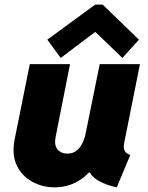

<svg xmlns="http://www.w3.org/2000/svg" viewBox="-20 -806 641 834"><path d="M216.8 7.8Q165 7.8 120.4 -16.4Q75.7 -40.5 53 -87.4Q30.3 -134.3 43.9 -202.1L109.4 -527.3H284.2L221.7 -211.9Q214.4 -175.8 230 -157.2Q245.6 -138.7 272.5 -138.7Q295.4 -138.7 311.3 -150.6Q327.1 -162.6 337.4 -183.1Q347.7 -203.6 352.5 -228.5L413.1 -527.3H587.9L519.5 -185.5Q514.6 -159.2 523.4 -147.9Q532.2 -136.7 545.9 -132.8L487.3 7.8Q420.9 -6.8 388.4 -34.7Q356 -62.5 363.3 -106.4L400.4 -56.6H325.2L398.4 -100.6Q369.1 -49.3 322 -20.8Q274.9 7.8 216.8 7.8ZM243.7 -554.2 185.5 -633.8 393.6 -786.1H425.8L583.5 -633.8L511.7 -554.2L395.5 -666H391.6Z"/></svg>

Font: Reddit Sans Black
Style: Italic
Weight: 900
Italic angle: -11.25°
Designer: Stephen Hutchings
Version: Version 1.013